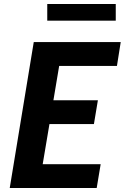

<svg xmlns="http://www.w3.org/2000/svg" viewBox="-20 -947 640 967"><path d="M29 0 150 -735H588L569 -615H278L249 -442H473L453 -322H229L195 -120H487L467 0ZM218 -843V-927H563V-843Z"/></svg>

Font: Iosevka SS04 Heavy Extended
Style: Italic
Weight: 900
Width: 7
Italic angle: -9°
Monospace: yes
Designer: Belleve Invis
Foundry: Belleve Invis
Version: Version 19.0.0; ttfautohint (v1.8.4)